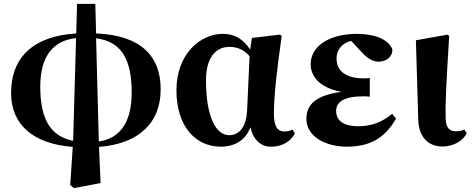

<svg xmlns="http://www.w3.org/2000/svg" viewBox="-20 -737 2426 987"><path d="M474 -540C603 -524 657 -433 657 -262C657 -105 595 -25 488 -10ZM356 -13C237 -37 187 -128 187 -292C187 -448 254 -529 371 -541ZM470 -717H376L372 -565C154 -552 37 -445 37 -258C37 -99 148 3 354 18L341 214L360 230L497 204L489 18C698 2 806 -109 806 -278C806 -447 706 -556 474 -565Z M1250 -164C1245 -86 1211 -42 1158 -42C1091 -42 1039 -134 1039 -325C1039 -445 1092 -496 1159 -496C1202 -496 1236 -480 1263 -448ZM1483 -71C1472 -65 1460 -61 1441 -61C1410 -61 1388 -82 1388 -152C1388 -238 1401 -360 1428 -552L1419 -559L1275 -542L1266 -482C1234 -531 1191 -563 1125 -563C1011 -563 887 -461 887 -273C887 -85 987 17 1115 17C1192 17 1245 -21 1267 -83C1282 -19 1320 17 1372 17C1440 17 1479 -17 1496 -52Z M1996 -152C1945 -110 1892 -88 1822 -88C1750 -88 1708 -114 1708 -167C1708 -213 1748 -242 1850 -242C1860 -242 1870 -241 1881 -240V-336C1871 -335 1860 -334 1851 -334C1768 -334 1710 -365 1710 -436C1710 -486 1744 -517 1785 -527L1842 -466C1870 -436 1896 -420 1926 -420C1969 -420 1999 -448 1997 -483C1974 -543 1889 -563 1815 -563C1673 -563 1577 -500 1577 -407C1577 -350 1617 -286 1735 -265C1605 -247 1555 -201 1555 -126C1555 -36 1652 17 1764 17C1909 17 1971 -52 2016 -127Z M2254 16C2318 16 2365 -19 2379 -53L2367 -71C2356 -66 2343 -62 2324 -62C2294 -62 2271 -77 2271 -131C2269 -199 2273 -290 2289 -552L2281 -559L2118 -530L2130 -123C2132 -33 2181 16 2254 16Z"/></svg>

Font: Noto Serif KR Black
Style: Regular
Weight: 900
Version: Version 1.001;PS 1.001;hotconv 16.6.54;makeotf.lib2.5.65590